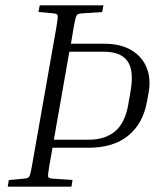

<svg xmlns="http://www.w3.org/2000/svg" viewBox="-20 -700 598 720"><path d="M252 -25 248 0H9L13 -25L69 -30Q80 -31 85 -33.5Q90 -36 93 -46Q96 -56 100 -79L192 -601Q198 -636 196 -642.5Q194 -649 179 -650L124 -655L129 -680H368L363 -655L288 -650Q272 -649 267.5 -642.5Q263 -636 257 -601L246 -536H371Q432 -536 472.5 -512Q513 -488 530 -446Q547 -404 537 -351L531 -318Q516 -236 460.5 -191Q405 -146 312 -146H177L165 -79Q159 -44 160.5 -37.5Q162 -31 178 -30ZM371 -506H240L182 -176H312Q374 -176 411.5 -207.5Q449 -239 461 -308L470 -361Q483 -437 457.5 -471.5Q432 -506 371 -506Z"/></svg>

Font: Inria Serif Light
Style: Italic
Weight: 300
Italic angle: -10°
Designer: Black Foundry Team
Foundry: Black Foundry
Version: Version 1.000; ttfautohint (v1.8.3)